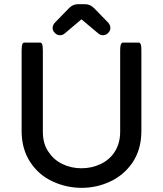

<svg xmlns="http://www.w3.org/2000/svg" viewBox="-20 -883 780 919"><path d="M83.5 -255.9V-641.6Q83.5 -665 87.9 -673.3Q90.8 -679.2 96.7 -679.2H171.9Q177.7 -679.2 180.7 -673.3Q185.1 -665 185.1 -641.6V-252.9Q185.1 -194.8 211.4 -157.2Q219.7 -145 224.6 -139.4Q229.5 -133.8 233.9 -129.4Q252.9 -110.4 278.3 -98.1Q320.8 -77.6 369.9 -77.6Q418.9 -77.6 461.4 -97.7Q505.9 -118.7 530.5 -158.7Q555.2 -198.7 555.2 -252.9V-641.6Q555.2 -669.9 562 -676.3Q564.5 -679.2 568.4 -679.2H643.6Q647.5 -679.2 649.9 -676.8Q652.3 -674.3 653.3 -671.6Q654.3 -668.9 655.3 -665Q656.7 -656.7 656.7 -641.6V-255.9Q656.7 -168.5 614.7 -105.5Q573.7 -45.4 508.5 -14.6Q443.4 16.1 371.1 16.1Q298.8 16.1 233.9 -13.7Q165.5 -44.4 124.5 -107.4Q83.5 -170.4 83.5 -255.9ZM241.2 -772.9Q309.1 -843.3 309.6 -843.3Q328.6 -862.8 351.6 -862.8H388.7Q412.6 -862.8 432.6 -841.8L499.5 -772.9Q508.3 -761.7 508.3 -748.8Q508.3 -735.8 497.6 -725.1Q486.8 -714.4 473.4 -714.4Q460 -714.4 450.7 -722.7L374 -787.1Q373.5 -788.1 372.8 -788.8Q372.1 -789.6 370.8 -789.6Q369.6 -789.6 369.1 -789.6Q367.7 -789.1 365.7 -787.1L289.6 -722.7Q280.3 -714.4 266.8 -714.4Q253.4 -714.4 242.7 -725.1Q231.9 -735.8 231.9 -748.8Q231.9 -761.7 241.2 -772.9Z"/></svg>

Font: YuPearl-Medium
Style: Medium
Weight: 500
Designer: Max Yao
Foundry: Max-Everyday
Version: Version 1.011; ttfautohint (v1.8.3)